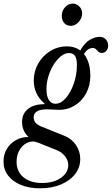

<svg xmlns="http://www.w3.org/2000/svg" viewBox="-110 -792 621 1066"><path d="M331 -504Q357.5 -552.5 387.2 -570Q417 -587.5 443.5 -587.5Q465 -587.5 477.8 -573Q490.5 -558.5 490.5 -538Q490.5 -521 480.2 -509.5Q470 -498 455.5 -498Q443.5 -498 436.2 -505Q429 -512 422.5 -518.8Q416 -525.5 405.5 -525.5Q388.5 -525.5 375.2 -514.8Q362 -504 348.5 -479ZM124 224Q188 224 228.5 195.2Q269 166.5 269 124Q269 99 251.5 76.2Q234 53.5 207.5 42.5L101 0Q83.5 -6.5 75 -6.5Q48.5 -6.5 27.2 8.8Q6 24 -6 49.5Q-18 75 -18 106Q-18 161 20.8 192.5Q59.5 224 124 224ZM197.5 -216Q228 -216 255.2 -247.2Q282.5 -278.5 299.8 -327.8Q317 -377 317 -431Q317 -465 306.8 -481.2Q296.5 -497.5 272.5 -497.5Q250.5 -497.5 228.5 -480Q206.5 -462.5 188.2 -433.5Q170 -404.5 159 -369Q148 -333.5 148 -297Q148 -258.5 161 -237.2Q174 -216 197.5 -216ZM112 253.5Q51.5 253.5 6 234.8Q-39.5 216 -65 182.5Q-90.5 149 -90.5 104Q-90.5 65.5 -72.2 35Q-54 4.5 -22.5 -13.5Q9 -31.5 48.5 -31.5Q12.5 -64.5 12.5 -114.5Q12.5 -160.5 45.2 -187Q78 -213.5 136 -213.5L137 -217.5Q77.5 -267.5 77.5 -346Q77.5 -395.5 101.8 -438.5Q126 -481.5 168 -508Q210 -534.5 263 -534.5Q301.5 -534.5 330.2 -515.5Q359 -496.5 375.2 -460.2Q391.5 -424 391.5 -372Q391.5 -317.5 368.5 -274.5Q345.5 -231.5 306 -206.8Q266.5 -182 217.5 -182Q205 -182 186.8 -183.5Q168.5 -185 153 -185Q114 -185 95.5 -173.8Q77 -162.5 77 -140.5Q77 -123.5 87.2 -111Q97.5 -98.5 118.5 -90L248.5 -37.5Q288 -21.5 311.8 13.2Q335.5 48 335.5 91Q335.5 138 306.8 174.8Q278 211.5 227.8 232.5Q177.5 253.5 112 253.5ZM284 -648.5Q260.5 -648.5 246.8 -663.8Q233 -679 233 -704.5Q233 -732 251.2 -752Q269.5 -772 293.5 -772Q314 -772 330 -756.5Q346 -741 346 -717.5Q346 -691.5 326.8 -670Q307.5 -648.5 284 -648.5Z"/></svg>

Font: Libre Caslon Condensed
Style: Italic
Weight: 400
Italic angle: -22.583°
Designer: Pablo Impallari, Rodrigo Fuenzalida, Katja Schimmel, Ertekin Erdin
Foundry: Pablo Impallari, Rodrigo Fuenzalida
Version: Version 2.000;gftools[0.9.33]